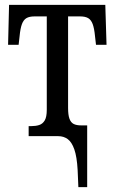

<svg xmlns="http://www.w3.org/2000/svg" viewBox="-20 -556 468 784"><path d="M297 138Q294 84 283.5 54Q273 24 256.5 12Q240 0 218 0H97V-41H108Q126 -41 140 -45.5Q154 -50 162.5 -64Q171 -78 171 -108V-489H121Q100 -489 88 -482Q76 -475 69.5 -457.5Q63 -440 60 -408L56 -373H13L17 -536H410L415 -373H372L368 -408Q365 -440 358.5 -457.5Q352 -475 340 -482Q328 -489 307 -489H258V-115Q258 -87 263.5 -71.5Q269 -56 280.5 -50Q292 -44 311 -44H336V208H300Z"/></svg>

Font: Noto Serif ExtraCondensed
Style: Regular
Weight: 400
Width: 2
Designer: Monotype Design Team
Foundry: Monotype Imaging Inc.
Version: Version 2.013